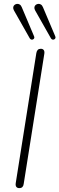

<svg xmlns="http://www.w3.org/2000/svg" viewBox="-20 -962 306 988"><path d="M79 6Q69 6 64 -0.5Q59 -7 61 -20L167 -689Q169 -700 174.5 -705.5Q180 -711 190 -711Q200 -711 205 -704.5Q210 -698 208 -685L102 -16Q101 -6 95.5 0Q90 6 79 6ZM242 -765 161 -908Q156 -917 157 -924.5Q158 -932 163.5 -936.5Q169 -941 176 -942Q183 -943 190 -939Q197 -935 201 -925L264 -776Q267 -770 265 -765.5Q263 -761 258.5 -759Q254 -757 249.5 -758.5Q245 -760 242 -765ZM133 -765 52 -908Q47 -917 48 -924.5Q49 -932 54.5 -936.5Q60 -941 67 -942Q74 -943 81 -939Q88 -935 92 -925L155 -776Q158 -770 156 -765.5Q154 -761 149.5 -759Q145 -757 140.5 -758.5Q136 -760 133 -765Z"/></svg>

Font: Nunito ExtraLight
Style: Italic
Weight: 200
Italic angle: -9°
Designer: Vernon Adams
Foundry: Vernon Adams
Version: Version 3.602